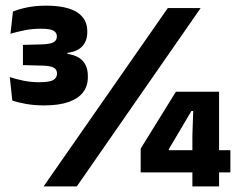

<svg xmlns="http://www.w3.org/2000/svg" viewBox="-20 -668 854 688"><path d="M137.9 -290.3Q102.8 -290.3 72.7 -295.7Q42.6 -301.1 24.1 -307.9L15.1 -391.7Q36.8 -384.4 64.1 -378.9Q91.4 -373.4 121.1 -373.4Q158.4 -373.4 171.3 -381.6Q184.2 -389.8 184.2 -403.2V-405Q184.2 -411.5 181.6 -416.5Q179.1 -421.6 173.5 -425Q167.8 -428.4 158.3 -430.4Q148.7 -432.3 134.1 -432.8L62.2 -434.7V-507.2L131 -509Q159.6 -510 171.6 -516.5Q183.7 -523 183.7 -536.7V-538.3Q183.7 -551.6 171.2 -558.3Q158.8 -565.1 127 -565.1Q93.9 -565.1 65.4 -559Q36.9 -553 17.5 -547L26.4 -626.6Q48 -635.5 78.1 -641.6Q108.2 -647.7 144.7 -647.7Q218.8 -647.7 255.7 -624.3Q292.7 -600.9 292.7 -556.5V-552.3Q292.7 -522.2 275.6 -502.9Q258.6 -483.6 221.6 -478.5V-466.3L214.9 -476Q257.9 -470.5 276.4 -450.1Q294.8 -429.8 294.8 -395.6V-390.8Q294.8 -360.4 277.9 -337.6Q261 -314.9 226.1 -302.6Q191.2 -290.3 137.9 -290.3ZM255.2 0H136.2L581.2 -639H698.9ZM765 0H669.4V-181.7L672.3 -270.3H666L584.9 -133.5V-102.2L540.6 -129.8H805.5V-50.2H484.1V-135.5L610.3 -339.3H765Z"/></svg>

Font: Anek Devanagari Medium
Style: Regular
Weight: 500
Designer: Kailash Malviya (Devanagari) & Yesha Goshar (Latin)
Foundry: Ek Type
Version: Version 1.003